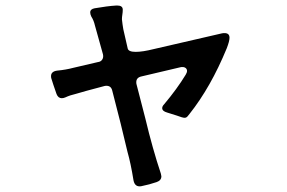

<svg xmlns="http://www.w3.org/2000/svg" viewBox="-20 -659 1040 696"><path d="M794 -539Q812 -539 812 -522Q812 -510 802 -484Q744 -343 667 -246Q665 -244 660.5 -238Q656 -232 649 -232Q642 -232 621 -240L586 -251Q568 -256 568 -267Q568 -274 575 -281Q622 -337 653 -388Q658 -396 658 -402Q658 -408 653.5 -412Q649 -416 641 -416Q636 -416 633 -415L493 -382Q474 -378 474 -361Q474 -356 475 -353L507 -229Q533 -120 563 -30Q565 -22 565 -20Q565 -5 548 1Q522 10 492 16Q469 20 464 -5Q454 -67 442 -109Q420 -204 387 -330Q383 -348 366 -348Q361 -348 358 -347Q282 -327 256 -319Q234 -314 217 -306Q210 -303 204 -303Q191 -303 185 -318Q178 -337 173.5 -351.5Q169 -366 166 -375Q165 -378 165 -383Q165 -400 187 -403Q219 -406 245 -413L335 -434Q344 -435 349 -441Q354 -447 354 -455Q354 -460 353 -463L324 -567Q320 -585 311 -599Q307 -607 307 -614Q307 -626 323 -629Q369 -637 402 -639H405Q425 -639 425 -624Q425 -615 423.5 -606Q422 -597 422 -589Q424 -570 427 -553L443 -483Q446 -471 472 -471Q497 -471 537 -481L784 -538Q788 -539 794 -539Z"/></svg>

Font: Shippori Gothic B2 Bold
Style: Regular
Weight: 700
Designer: FONTDASU
Foundry: FONTDASU / Google Inc. / but / Adobe
Version: Version 1.130